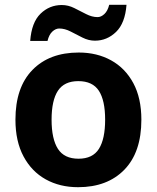

<svg xmlns="http://www.w3.org/2000/svg" viewBox="-20 -777 659 807"><path d="M574.2 -273.9Q574.2 -137.2 502.7 -63.7Q431.2 9.8 308.1 9.8Q231.4 9.8 172.1 -23.2Q112.8 -56.2 78.9 -119.6Q44.9 -183.1 44.9 -273.9Q44.9 -409.7 116.2 -482.9Q187.5 -556.2 311 -556.2Q387.7 -556.2 447 -523.4Q506.3 -490.7 540.3 -427.7Q574.2 -364.7 574.2 -273.9ZM196.8 -273.9Q196.8 -192.9 223.4 -151.4Q250 -109.9 310.1 -109.9Q369.6 -109.9 395.8 -151.4Q421.9 -192.9 421.9 -273.9Q421.9 -355 395.5 -395.5Q369.1 -436 309.1 -436Q250 -436 223.4 -395.5Q196.8 -355 196.8 -273.9ZM106.9 -605Q112.8 -683.1 150.4 -719.5Q188 -755.9 239.7 -755.9Q266.6 -755.9 292 -743.2Q317.4 -730.5 342 -717.8Q366.7 -705.1 390.1 -705.1Q404.8 -705.1 418.7 -718Q432.6 -731 439 -756.8H511.7Q505.9 -679.7 467.8 -642.8Q429.7 -606 378.9 -606Q352.5 -606 326.9 -618.9Q301.3 -631.8 276.9 -644.5Q252.4 -657.2 229 -657.2Q213.9 -657.2 200 -644.3Q186 -631.3 179.7 -605Z"/></svg>

Font: Open Sans
Style: Bold
Weight: 700
Designer: Monotype Design Team
Foundry: Monotype Imaging Inc.
Version: Version 3.000; ttfautohint (v1.8.4)